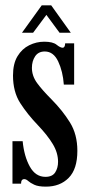

<svg xmlns="http://www.w3.org/2000/svg" viewBox="-20 -685 334 716"><path d="M151 11Q123 11 108 4Q93 -3 85.2 -10Q77.5 -17 70.5 -17Q58.5 -17 58.5 0H26.5V-158.5H64.5Q70 -102 91.2 -63.8Q112.5 -25.5 149.5 -25.5Q175 -25.5 185.8 -42Q196.5 -58.5 196.5 -81.5Q196.5 -115 177.2 -147.2Q158 -179.5 121 -218.5Q82.5 -258.5 55.5 -300.5Q28.5 -342.5 28.5 -403.5Q28.5 -447.5 45.2 -475.2Q62 -503 88.8 -516.2Q115.5 -529.5 145 -529.5Q177 -529.5 191 -518.2Q205 -507 213.5 -507Q222.5 -507 223 -523.5H256.5V-369.5H218Q214.5 -418.5 197 -455.8Q179.5 -493 147 -493Q123 -493 111 -475Q99 -457 99 -432Q99 -402 118.2 -375.5Q137.5 -349 173 -313.5Q213 -273 240.8 -228.5Q268.5 -184 268.5 -122.5Q268.5 -54.5 236.2 -21.8Q204 11 151 11ZM62 -563 135.5 -665H171L244 -563H202L153 -629.5L103.5 -563Z"/></svg>

Font: Imbue 10pt SemiBold
Style: Regular
Weight: 600
Designer: Tyler Finck
Foundry: Etcetera Type Company
Version: Version 1.102; ttfautohint (v1.8.3)